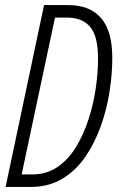

<svg xmlns="http://www.w3.org/2000/svg" viewBox="-20 -734 478 754"><path d="M2 0 153 -714H249Q332 -714 376.5 -663.5Q421 -613 421 -506Q421 -445 410.5 -376Q400 -307 376.5 -240.5Q353 -174 316 -119.5Q279 -65 225.5 -32.5Q172 0 102 0ZM107 -49Q163 -49 205.5 -78Q248 -107 278 -156Q308 -205 327.5 -265Q347 -325 356 -387Q365 -449 365 -504Q365 -592 334 -628.5Q303 -665 242 -665H196L65 -49Z"/></svg>

Font: Noto Sans ExtraCondensed Light
Style: Italic
Weight: 300
Width: 2
Italic angle: -12°
Designer: Monotype Design Team
Foundry: Monotype Imaging Inc.
Version: Version 2.013; ttfautohint (v1.8.4.7-5d5b)